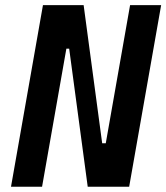

<svg xmlns="http://www.w3.org/2000/svg" viewBox="-20 -713 635 733"><path d="M314.9 0 244.1 -527.3H233.4L140.6 0H22L144 -693.4H299.3L370.1 -166H383.8L476.6 -693.4H595.2L473.1 0Z"/></svg>

Font: Cascadia Mono NF SemiBold
Style: Italic
Weight: 600
Italic angle: -10°
Monospace: yes
Designer: Aaron Bell
Foundry: Saja Typeworks
Version: Version 2404.023; ttfautohint (v1.8.4)